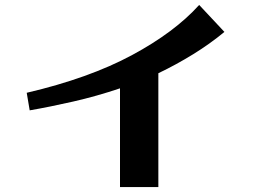

<svg xmlns="http://www.w3.org/2000/svg" viewBox="-20 -694 1040 776"><path d="M465 62V-337Q370 -305 275.5 -283.5Q181 -262 100 -248L88 -319Q340 -378 513 -471Q686 -564 785 -674L887 -565Q829 -517 761 -475Q693 -433 620 -398V62Z"/></svg>

Font: Cafe24 ClassicType
Style: Regular
Weight: 400
Designer: Cafe24 thkim, hmlim, mnelim & 4IR
Foundry: Cafe24
Version: Version 1.000